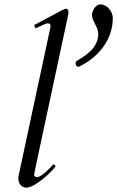

<svg xmlns="http://www.w3.org/2000/svg" viewBox="-20 -843 535 876"><path d="M64.9 -41.5C64 -37.1 63.5 -32.7 63.5 -28.3C63.5 -3.4 80.6 13.2 100.1 13.2C141.1 13.2 223.6 -65.9 233.9 -85L224.6 -94.2C214.4 -84.5 172.9 -34.7 147.9 -34.7C141.1 -34.7 135.7 -39.6 135.7 -45.4V-47.4C135.7 -48.3 137.7 -61.5 290.5 -772.5C292 -778.3 292.5 -782.7 292.5 -787.1C292.5 -797.4 289.1 -803.2 281.2 -803.2C274.9 -803.2 272.9 -801.8 135.7 -728.5L142.1 -713.4C189.5 -735.8 189 -736.3 199.7 -736.3C207.5 -736.3 210.4 -731.9 210.4 -724.1C210.4 -720.7 209.5 -716.3 208.5 -711.4ZM335.4 -568.4C330.6 -565.4 324.7 -562 324.7 -554.2C324.7 -546.4 329.6 -538.6 337.9 -538.6C339.4 -538.6 340.8 -539.1 342.8 -540C429.7 -582.5 494.6 -662.1 494.6 -760.7C494.6 -789.6 469.2 -822.8 438.5 -822.8C409.7 -822.8 399.4 -782.2 399.4 -777.3C399.4 -744.6 428.2 -721.7 428.2 -688.5C428.2 -628.9 380.4 -595.2 335.4 -568.4Z"/></svg>

Font: Cardo
Style: Italic
Weight: 400
Designer: David J. Perry
Foundry: David J. Perry
Version: Version 0.99